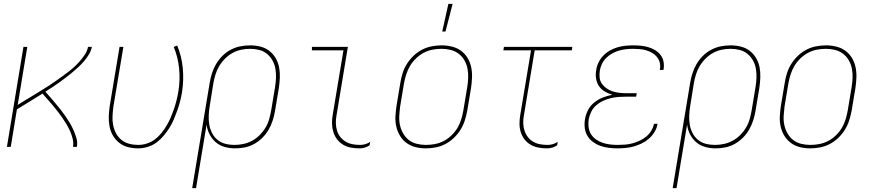

<svg xmlns="http://www.w3.org/2000/svg" viewBox="-20 -764 4540 999"><path d="M16 0 102 -520H122L72 -218Q92 -231 113 -243.5Q134 -256 154.5 -268.5Q175 -281 196 -294Q217 -307 237 -320Q257 -333 276.5 -347Q296 -361 316 -375.5Q336 -390 354.5 -405.5Q373 -421 389.5 -439Q406 -457 420 -477.5Q434 -498 438 -520H458Q454 -500 443 -481.5Q432 -463 418 -446.5Q404 -430 388.5 -415.5Q373 -401 356 -387Q339 -373 322 -360Q305 -347 287.5 -334.5Q270 -322 252 -310Q234 -298 216 -287Q230 -272 243.5 -256Q257 -240 270.5 -224Q284 -208 297 -191.5Q310 -175 322 -157.5Q334 -140 344.5 -122Q355 -104 363.5 -84.5Q372 -65 378 -44Q384 -23 380 0H360Q363 -22 358 -42.5Q353 -63 344.5 -82Q336 -101 325.5 -118.5Q315 -136 303.5 -152.5Q292 -169 279.5 -185Q267 -201 254 -216.5Q241 -232 227.5 -247Q214 -262 201 -277Q167 -256 134 -235.5Q101 -215 68 -195L36 0Z M699 8Q672 8 646.5 1.5Q621 -5 601 -20.5Q581 -36 568 -58Q555 -80 550 -106Q545 -132 546 -159Q547 -186 551 -213L602 -520H622L570 -210Q567 -186 565.5 -161.5Q564 -137 568.5 -114Q573 -91 583.5 -71Q594 -51 611.5 -36.5Q629 -22 652 -16Q675 -10 700 -10Q722 -10 745 -17.5Q768 -25 787 -39.5Q806 -54 821 -73Q836 -92 848 -112.5Q860 -133 869 -154.5Q878 -176 885.5 -198Q893 -220 898.5 -242Q904 -264 908 -287Q918 -348 912 -407.5Q906 -467 884 -520L902 -527Q925 -472 931 -410Q937 -348 927 -284Q923 -260 917 -236.5Q911 -213 902.5 -189.5Q894 -166 884.5 -143Q875 -120 861 -98Q847 -76 830.5 -56.5Q814 -37 793.5 -22Q773 -7 748 0.5Q723 8 699 8Z M980 215 1071 -333Q1075 -358 1083 -383Q1091 -408 1104.5 -431Q1118 -454 1137.5 -473.5Q1157 -493 1181 -505.5Q1205 -518 1230.5 -523Q1256 -528 1281 -528Q1309 -528 1335 -521.5Q1361 -515 1381 -499.5Q1401 -484 1414 -462Q1427 -440 1432 -414.5Q1437 -389 1436 -361.5Q1435 -334 1431 -307L1411 -187Q1407 -162 1399 -137.5Q1391 -113 1378 -90Q1365 -67 1345.5 -47.5Q1326 -28 1302.5 -15Q1279 -2 1253.5 3Q1228 8 1203 8Q1175 8 1148.5 0.5Q1122 -7 1102.5 -24Q1083 -41 1070.5 -65Q1058 -89 1055 -116L1000 215ZM1200 -10Q1223 -10 1246.5 -15Q1270 -20 1291.5 -31.5Q1313 -43 1331 -61Q1349 -79 1361.5 -100Q1374 -121 1380.5 -144Q1387 -167 1391 -190L1411 -310Q1415 -334 1416 -358.5Q1417 -383 1413 -406Q1409 -429 1398 -449Q1387 -469 1369.5 -483.5Q1352 -498 1329 -504Q1306 -510 1281 -510Q1258 -510 1234.5 -505Q1211 -500 1190 -488.5Q1169 -477 1151 -459Q1133 -441 1120.5 -420Q1108 -399 1101 -376Q1094 -353 1090 -330L1071 -211Q1067 -187 1066 -162.5Q1065 -138 1069 -115Q1073 -92 1083.5 -71.5Q1094 -51 1111.5 -36.5Q1129 -22 1152 -16Q1175 -10 1200 -10Z M1851 8Q1828 8 1806 4Q1784 0 1765.5 -11Q1747 -22 1734 -39Q1721 -56 1714.5 -77Q1708 -98 1707.5 -120.5Q1707 -143 1711 -166L1767 -502H1603V-520H1790L1731 -164Q1727 -143 1727.5 -123Q1728 -103 1733.5 -84.5Q1739 -66 1751 -51Q1763 -36 1779.5 -26.5Q1796 -17 1815 -13.5Q1834 -10 1854 -10Q1867 -10 1881 -14Q1895 -18 1906 -26L1903 -8Q1892 0 1878 4Q1864 8 1851 8Z M2195 8Q2168 8 2142 1.5Q2116 -5 2095.5 -20Q2075 -35 2061.5 -57Q2048 -79 2042 -105Q2036 -131 2037.5 -158.5Q2039 -186 2043 -213L2063 -333Q2067 -359 2075 -384Q2083 -409 2097.5 -432Q2112 -455 2132 -474Q2152 -493 2176 -505.5Q2200 -518 2226 -523Q2252 -528 2278 -528Q2305 -528 2331.5 -521.5Q2358 -515 2378.5 -500Q2399 -485 2412.5 -463Q2426 -441 2431.5 -415Q2437 -389 2436 -361.5Q2435 -334 2431 -307L2411 -187Q2406 -161 2398 -136Q2390 -111 2375.5 -88Q2361 -65 2341 -46Q2321 -27 2297 -14.5Q2273 -2 2247 3Q2221 8 2195 8ZM2196 -10Q2219 -10 2243 -14.5Q2267 -19 2289 -30.5Q2311 -42 2329.5 -60Q2348 -78 2360.5 -99Q2373 -120 2380 -143.5Q2387 -167 2391 -190L2411 -310Q2415 -334 2416 -358.5Q2417 -383 2412.5 -406.5Q2408 -430 2396.5 -450Q2385 -470 2367 -484Q2349 -498 2325.5 -504Q2302 -510 2277 -510Q2254 -510 2230.5 -505.5Q2207 -501 2185 -489.5Q2163 -478 2144.5 -460Q2126 -442 2113.5 -421Q2101 -400 2093.5 -376.5Q2086 -353 2082 -330L2062 -210Q2059 -186 2057.5 -161.5Q2056 -137 2061 -113.5Q2066 -90 2077.5 -70Q2089 -50 2106.5 -36Q2124 -22 2147.5 -16Q2171 -10 2196 -10ZM2281 -600 2313 -744H2335L2298 -600Z M2827 8Q2804 8 2782 4Q2760 0 2741 -11Q2722 -22 2709 -39Q2696 -56 2689.5 -77Q2683 -98 2683 -120.5Q2683 -143 2687 -166L2743 -502H2599L2602 -520H2958L2955 -502H2762L2706 -164Q2702 -143 2702.5 -123Q2703 -103 2709 -84.5Q2715 -66 2726.5 -51Q2738 -36 2754.5 -26.5Q2771 -17 2790 -13.5Q2809 -10 2830 -10Q2843 -10 2856.5 -14Q2870 -18 2882 -26L2879 -8Q2867 0 2853.5 4Q2840 8 2827 8Z M3192 8Q3169 8 3146 5Q3123 2 3102.5 -5.5Q3082 -13 3064.5 -26Q3047 -39 3036 -58Q3025 -77 3022.5 -99.5Q3020 -122 3024 -145Q3028 -169 3040 -192Q3052 -215 3073 -231.5Q3094 -248 3117.5 -257Q3141 -266 3166 -271Q3145 -277 3126.5 -288Q3108 -299 3096.5 -316Q3085 -333 3081.5 -355Q3078 -377 3082 -399Q3085 -420 3094.5 -439.5Q3104 -459 3119.5 -475Q3135 -491 3154 -501.5Q3173 -512 3193.5 -518Q3214 -524 3234.5 -526Q3255 -528 3275 -528Q3296 -528 3315.5 -526Q3335 -524 3353.5 -518.5Q3372 -513 3388 -503.5Q3404 -494 3416 -479Q3428 -464 3432 -445Q3436 -426 3433 -406L3432 -400H3413L3414 -405Q3417 -422 3412.5 -439Q3408 -456 3397.5 -468.5Q3387 -481 3373 -489Q3359 -497 3343 -502Q3327 -507 3309 -508.5Q3291 -510 3274 -510Q3256 -510 3237.5 -508Q3219 -506 3201.5 -501Q3184 -496 3166.5 -486.5Q3149 -477 3135 -463.5Q3121 -450 3112.5 -432.5Q3104 -415 3101 -397Q3098 -378 3100 -360Q3102 -342 3112 -328Q3122 -314 3136.5 -304Q3151 -294 3168 -288.5Q3185 -283 3203 -281Q3221 -279 3240 -279H3293L3290 -261H3237Q3217 -261 3197 -259.5Q3177 -258 3157 -253Q3137 -248 3117.5 -239Q3098 -230 3081.5 -215.5Q3065 -201 3056 -182Q3047 -163 3043 -143Q3040 -122 3042.5 -102Q3045 -82 3055 -66Q3065 -50 3080.5 -39Q3096 -28 3114.5 -21.5Q3133 -15 3153 -12.5Q3173 -10 3193 -10Q3212 -10 3231.5 -11.5Q3251 -13 3270 -18Q3289 -23 3307.5 -31.5Q3326 -40 3342 -53Q3358 -66 3368.5 -83.5Q3379 -101 3383 -120H3402L3401 -119Q3398 -98 3386 -78Q3374 -58 3357 -43Q3340 -28 3319.5 -18Q3299 -8 3277.5 -2Q3256 4 3234.5 6Q3213 8 3192 8Z M3480 215 3571 -333Q3575 -358 3583 -383Q3591 -408 3604.5 -431Q3618 -454 3637.5 -473.5Q3657 -493 3681 -505.5Q3705 -518 3730.5 -523Q3756 -528 3781 -528Q3809 -528 3835 -521.5Q3861 -515 3881 -499.5Q3901 -484 3914 -462Q3927 -440 3932 -414.5Q3937 -389 3936 -361.5Q3935 -334 3931 -307L3911 -187Q3907 -162 3899 -137.5Q3891 -113 3878 -90Q3865 -67 3845.5 -47.5Q3826 -28 3802.5 -15Q3779 -2 3753.5 3Q3728 8 3703 8Q3675 8 3648.5 0.5Q3622 -7 3602.5 -24Q3583 -41 3570.5 -65Q3558 -89 3555 -116L3500 215ZM3700 -10Q3723 -10 3746.5 -15Q3770 -20 3791.5 -31.5Q3813 -43 3831 -61Q3849 -79 3861.5 -100Q3874 -121 3880.5 -144Q3887 -167 3891 -190L3911 -310Q3915 -334 3916 -358.5Q3917 -383 3913 -406Q3909 -429 3898 -449Q3887 -469 3869.5 -483.5Q3852 -498 3829 -504Q3806 -510 3781 -510Q3758 -510 3734.5 -505Q3711 -500 3690 -488.5Q3669 -477 3651 -459Q3633 -441 3620.5 -420Q3608 -399 3601 -376Q3594 -353 3590 -330L3571 -211Q3567 -187 3566 -162.5Q3565 -138 3569 -115Q3573 -92 3583.5 -71.5Q3594 -51 3611.5 -36.5Q3629 -22 3652 -16Q3675 -10 3700 -10Z M4195 8Q4168 8 4142 1.5Q4116 -5 4095.5 -20Q4075 -35 4061.5 -57Q4048 -79 4042 -105Q4036 -131 4037.5 -158.5Q4039 -186 4043 -213L4063 -333Q4067 -359 4075 -384Q4083 -409 4097.5 -432Q4112 -455 4132 -474Q4152 -493 4176 -505.5Q4200 -518 4226 -523Q4252 -528 4278 -528Q4305 -528 4331.5 -521.5Q4358 -515 4378.5 -500Q4399 -485 4412.5 -463Q4426 -441 4431.5 -415Q4437 -389 4436 -361.5Q4435 -334 4431 -307L4411 -187Q4406 -161 4398 -136Q4390 -111 4375.5 -88Q4361 -65 4341 -46Q4321 -27 4297 -14.5Q4273 -2 4247 3Q4221 8 4195 8ZM4196 -10Q4219 -10 4243 -14.5Q4267 -19 4289 -30.5Q4311 -42 4329.5 -60Q4348 -78 4360.5 -99Q4373 -120 4380 -143.5Q4387 -167 4391 -190L4411 -310Q4415 -334 4416 -358.5Q4417 -383 4412.5 -406.5Q4408 -430 4396.5 -450Q4385 -470 4367 -484Q4349 -498 4325.5 -504Q4302 -510 4277 -510Q4254 -510 4230.5 -505.5Q4207 -501 4185 -489.5Q4163 -478 4144.5 -460Q4126 -442 4113.5 -421Q4101 -400 4093.5 -376.5Q4086 -353 4082 -330L4062 -210Q4059 -186 4057.5 -161.5Q4056 -137 4061 -113.5Q4066 -90 4077.5 -70Q4089 -50 4106.5 -36Q4124 -22 4147.5 -16Q4171 -10 4196 -10Z"/></svg>

Font: Iosevka Term Curly Th Obl
Style: Regular
Weight: 100
Italic angle: -9°
Designer: Belleve Invis
Foundry: Belleve Invis
Version: Version 32.3.0